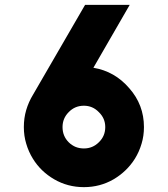

<svg xmlns="http://www.w3.org/2000/svg" viewBox="-20 -770 690 790"><path d="M78.1 -247.1Q78.1 -210.9 87.9 -178.7Q97.7 -145.5 115.2 -117.2Q147.5 -64.5 203.1 -32.2Q258.8 0 325.2 0Q391.6 0 447.3 -32.2Q502 -64.5 535.2 -117.2Q552.7 -145.5 562.5 -178.7Q572.3 -210.9 572.3 -247.1Q572.3 -338.9 511.7 -407.2Q452.1 -476.6 364.3 -491.2Q414.1 -577.1 513.7 -750Q467.8 -750 330.1 -750Q276.4 -658.2 116.2 -380.9Q97.7 -350.6 87.9 -317.4Q78.1 -284.2 78.1 -247.1ZM237.3 -247.1Q237.3 -283.2 262.7 -308.6Q288.1 -335 325.2 -335Q361.3 -335 386.7 -308.6Q413.1 -283.2 413.1 -247.1Q413.1 -210 386.7 -184.6Q361.3 -159.2 325.2 -159.2Q288.1 -159.2 262.7 -184.6Q237.3 -210 237.3 -247.1Z"/></svg>

Font: Big John
Style: Regular
Weight: 400
Designer: Ion Lucin
Version: Version 1.000